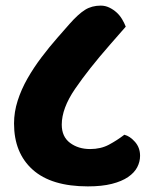

<svg xmlns="http://www.w3.org/2000/svg" viewBox="-20 -658 539 684"><path d="M30 -218Q30 -259 43 -299.5Q56 -340 78 -378.5Q100 -417 128 -454Q156 -491 185 -524L228 -573Q259 -608 283 -623Q307 -638 339 -638Q355 -638 369.5 -631Q384 -624 395.5 -613.5Q407 -603 415 -589.5Q423 -576 428 -563L372 -499Q295 -411 247.5 -341.5Q200 -272 200 -214Q200 -171 229.5 -149Q259 -127 301 -127Q339 -127 368 -142.5Q397 -158 423 -178Q443 -173 461 -152.5Q479 -132 479 -103Q479 -82 469 -62.5Q459 -43 436.5 -27.5Q414 -12 378.5 -3Q343 6 293 6Q163 6 96.5 -53.5Q30 -113 30 -218Z"/></svg>

Font: Baloo
Style: Regular
Weight: 400
Designer: Sarang Kulkarni and Ek Type
Foundry: Ek Type
Version: Version 1.443;PS 1.000;hotconv 16.6.51;makeotf.lib2.5.65220;